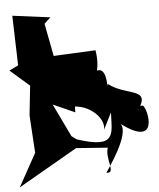

<svg xmlns="http://www.w3.org/2000/svg" viewBox="-72 -769 748 904"><g transform="rotate(-5 302.5 -317.0)"><path d="M211 -446 168 -670 198 -698 20 -721 27 -486 -16 -465 75 -386 60 -246 71 -69 -15 87 265 -74 414 -63C395 -12 446 62 397 54C407 38 521 -119 484 -169C656 -41 620 -224 596 -246C526 -245 591 -241 571 -226C643 -330 522 -297 440 -362C431 -311 456 -489 362 -409C363 -354 415 -416 396 -525L187 -515ZM443 -227C439 -123 454 -55 271 -115L248 -132L173 -288L276 -242C275 -337 300 -282 234 -267C331 -287 417 -207 404 -149Z"/></g></svg>

Font: Asimov Silicon
Style: Regular
Weight: 400
Designer: Google
Version: Version 2.000980; 2014